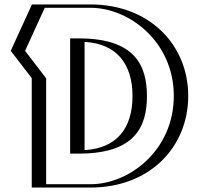

<svg xmlns="http://www.w3.org/2000/svg" viewBox="-20 -845 895 865"><path d="M602 -412C602 -268 539 -168 336 -168V-657C539 -657 602 -556 602 -412ZM148 -825H387C613 -825 803 -653 803 -413C803 -172 614 0 387 0H148V-490L52 -615ZM617 -412C617 -261.6 546.4 -153 336 -153H321V-672H336C546.5 -672 617 -562.3 617 -412ZM157.6 -810H387C605.3 -810 788 -644.4 788 -413C788 -180.5 606.2 -15 387 -15H163V-495.1L69.4 -617ZM617 -412C617 -562.3 546.5 -672 336 -672H321V-153H336C546.4 -153 617 -261.6 617 -412ZM157.6 -810 69.4 -617 163 -495.1V-15H387C606.2 -15 788 -180.5 788 -413C788 -644.4 605.3 -810 387 -810ZM602 -412C602 -555.9 538.9 -657 336 -657V-168C538.9 -168 602 -268.1 602 -412ZM148 -825 52 -615 148 -490V0H387C614 0 803 -172 803 -413C803 -653 613 -825 387 -825ZM642 -412C642 -551.9 586.4 -672 336 -672H296V-153H336C586.2 -153 642 -272 642 -412ZM181.7 -810H387C562.8 -810 763 -656.1 763 -413C763 -168.8 563.8 -15 387 -15H188V-492.1L93 -615.9ZM577 -412C577 -265.9 504.5 -176.6 361 -168.7V-656.3C504.9 -648.3 577 -557.8 577 -412ZM123.9 -825 28.4 -616.1 123 -493V0H387C656.5 0 828 -183.7 828 -413C828 -641.3 655.5 -825 387 -825Z"/></svg>

Font: Hussar Outliner
Style: Regular
Weight: 700
Foundry: Cannot Into Space Fonts
Version: Version 0.92